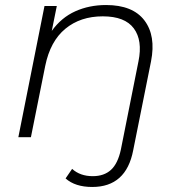

<svg xmlns="http://www.w3.org/2000/svg" viewBox="-20 -546 713 764"><path d="M347 198Q279 198 241 164L267 126Q299 155 349 155Q394 155 421.5 130Q449 105 461 49L531 -302Q548 -385 512.5 -433Q477 -481 389 -481Q300 -481 240 -431.5Q180 -382 160 -284L103 0H53L157 -522H206L186 -423Q224 -476 279.5 -501Q335 -526 402 -526Q508 -526 554.5 -465Q601 -404 581 -302L510 52Q482 198 347 198Z"/></svg>

Font: Montserrat Light
Style: Italic
Weight: 300
Italic angle: -11.3°
Designer: Julieta Ulanovsky
Foundry: Julieta Ulanovsky
Version: Version 9.000; ttfautohint (v1.8.4.7-5d5b)